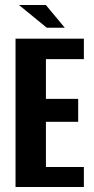

<svg xmlns="http://www.w3.org/2000/svg" viewBox="-20 -745 374 765"><path d="M41.9 0V-591H314.2V-509.3H163V-351H291.5V-259.7H163V-79.7H314.2V0ZM166.5 -634.4 55.7 -725H162.7L238.2 -634.4Z"/></svg>

Font: Alumni Sans Thin
Style: Regular
Weight: 100
Designer: Robert E. Leuschke
Foundry: Robert E. Leuschke
Version: Version 1.018